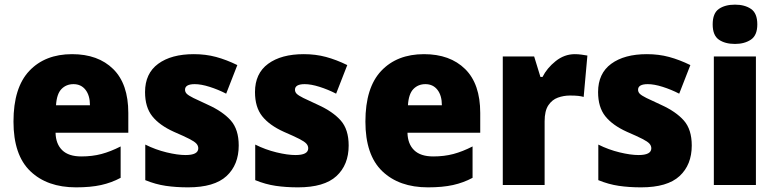

<svg xmlns="http://www.w3.org/2000/svg" viewBox="-20 -796 3333 826"><path d="M290 -563Q402 -563 467 -499Q532 -435 532 -310V-225H219Q220 -177 247.5 -150Q275 -123 330 -123Q377 -123 416.5 -133.5Q456 -144 499 -166V-31Q460 -10 415 0Q370 10 307 10Q183 10 110.5 -59.5Q38 -129 38 -273Q38 -419 106 -491Q174 -563 290 -563ZM296 -434Q265 -434 244.5 -413Q224 -392 221 -343H367Q367 -385 348 -409.5Q329 -434 296 -434Z M1007 -170Q1007 -87 954.5 -38.5Q902 10 789 10Q737 10 693 3.5Q649 -3 605 -21V-174Q649 -152 696.5 -140.5Q744 -129 778 -129Q833 -129 833 -158Q833 -169 825 -178Q817 -187 794.5 -198.5Q772 -210 728 -229Q666 -257 635 -296Q604 -335 604 -400Q604 -480 660.5 -521.5Q717 -563 814 -563Q865 -563 909.5 -551Q954 -539 1001 -516L953 -393Q918 -411 881.5 -422.5Q845 -434 818 -434Q776 -434 776 -410Q776 -400 783.5 -392.5Q791 -385 812 -374.5Q833 -364 875 -345Q939 -316 973 -277.5Q1007 -239 1007 -170Z M1480 -170Q1480 -87 1427.5 -38.5Q1375 10 1262 10Q1210 10 1166 3.5Q1122 -3 1078 -21V-174Q1122 -152 1169.5 -140.5Q1217 -129 1251 -129Q1306 -129 1306 -158Q1306 -169 1298 -178Q1290 -187 1267.5 -198.5Q1245 -210 1201 -229Q1139 -257 1108 -296Q1077 -335 1077 -400Q1077 -480 1133.5 -521.5Q1190 -563 1287 -563Q1338 -563 1382.5 -551Q1427 -539 1474 -516L1426 -393Q1391 -411 1354.5 -422.5Q1318 -434 1291 -434Q1249 -434 1249 -410Q1249 -400 1256.5 -392.5Q1264 -385 1285 -374.5Q1306 -364 1348 -345Q1412 -316 1446 -277.5Q1480 -239 1480 -170Z M1804 -563Q1916 -563 1981 -499Q2046 -435 2046 -310V-225H1733Q1734 -177 1761.5 -150Q1789 -123 1844 -123Q1891 -123 1930.5 -133.5Q1970 -144 2013 -166V-31Q1974 -10 1929 0Q1884 10 1821 10Q1697 10 1624.5 -59.5Q1552 -129 1552 -273Q1552 -419 1620 -491Q1688 -563 1804 -563ZM1810 -434Q1779 -434 1758.5 -413Q1738 -392 1735 -343H1881Q1881 -385 1862 -409.5Q1843 -434 1810 -434Z M2453 -563Q2467 -563 2481.5 -561Q2496 -559 2507 -557L2491 -379Q2481 -382 2467.5 -383.5Q2454 -385 2432 -385Q2405 -385 2380 -376Q2355 -367 2339 -343Q2323 -319 2323 -274V0H2143V-553H2278L2305 -465H2314Q2333 -503 2370.5 -533Q2408 -563 2453 -563Z M2956 -170Q2956 -87 2903.5 -38.5Q2851 10 2738 10Q2686 10 2642 3.5Q2598 -3 2554 -21V-174Q2598 -152 2645.5 -140.5Q2693 -129 2727 -129Q2782 -129 2782 -158Q2782 -169 2774 -178Q2766 -187 2743.5 -198.5Q2721 -210 2677 -229Q2615 -257 2584 -296Q2553 -335 2553 -400Q2553 -480 2609.5 -521.5Q2666 -563 2763 -563Q2814 -563 2858.5 -551Q2903 -539 2950 -516L2902 -393Q2867 -411 2830.5 -422.5Q2794 -434 2767 -434Q2725 -434 2725 -410Q2725 -400 2732.5 -392.5Q2740 -385 2761 -374.5Q2782 -364 2824 -345Q2888 -316 2922 -277.5Q2956 -239 2956 -170Z M3142 -776Q3184 -776 3211 -757.5Q3238 -739 3238 -691Q3238 -644 3210.5 -625.5Q3183 -607 3142 -607Q3099 -607 3072.5 -625.5Q3046 -644 3046 -691Q3046 -739 3072.5 -757.5Q3099 -776 3142 -776ZM3232 -553V0H3051V-553Z"/></svg>

Font: Noto Sans SemiCondensed Black
Style: Regular
Weight: 900
Width: 4
Designer: Monotype Design Team
Foundry: Monotype Imaging Inc.
Version: Version 2.013; ttfautohint (v1.8.4.7-5d5b)